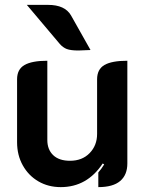

<svg xmlns="http://www.w3.org/2000/svg" viewBox="-20 -758 601 787"><path d="M502 -88Q502 -41 472.5 -16Q443 9 383 9V-51Q396 -66 407 -84L401 -88Q337 9 229 9Q178 9 137.5 -14.5Q97 -38 73.5 -80Q50 -122 50 -175V-433Q50 -474 80.5 -491.5Q111 -509 174 -509V-184Q174 -145 198 -122Q222 -99 267 -99Q317 -99 347.5 -130.5Q378 -162 378 -209V-433Q378 -474 408 -491.5Q438 -509 502 -509ZM302 -551Q270 -551 254 -557Q238 -563 225 -578L90 -738H177Q246 -738 271 -695L351 -553Q313 -551 302 -551Z"/></svg>

Font: K2D
Style: Bold
Weight: 700
Designer: Katatrad Aksorn Co.,Ltd.
Foundry: Cadson Demak Co.,Ltd.
Version: Version 1.000; ttfautohint (v1.6)